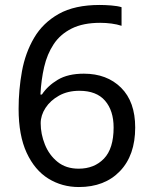

<svg xmlns="http://www.w3.org/2000/svg" viewBox="-20 -744 612 774"><path d="M55 -305Q55 -382 68.5 -456.5Q82 -531 117.5 -591.5Q153 -652 217 -688Q281 -724 382 -724Q403 -724 428.5 -722Q454 -720 470 -715V-640Q452 -646 429.5 -649Q407 -652 384 -652Q315 -652 269 -629Q223 -606 196.5 -566Q170 -526 158 -474Q146 -422 143 -363H149Q172 -398 213 -422.5Q254 -447 318 -447Q411 -447 468 -390.5Q525 -334 525 -230Q525 -118 463.5 -54Q402 10 298 10Q230 10 175 -24Q120 -58 87.5 -128Q55 -198 55 -305ZM297 -64Q360 -64 399 -104.5Q438 -145 438 -230Q438 -298 403.5 -338Q369 -378 300 -378Q253 -378 218 -358.5Q183 -339 163.5 -309Q144 -279 144 -247Q144 -204 161 -161.5Q178 -119 212 -91.5Q246 -64 297 -64Z"/></svg>

Font: Noto Sans Old Italic
Style: Regular
Weight: 400
Designer: Monotype Design Team
Foundry: Monotype Imaging Inc.
Version: Version 2.003; ttfautohint (v1.8.4.7-5d5b)